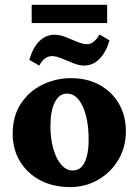

<svg xmlns="http://www.w3.org/2000/svg" viewBox="-20 -762 570 790"><path d="M268.6 7.8Q199.2 7.8 146 -20Q92.8 -47.9 62.5 -97.7Q32.2 -147.5 32.2 -210.9Q32.2 -285.2 66.4 -336.4Q100.6 -387.7 155.8 -414.1Q210.9 -440.4 272.5 -440.4Q338.9 -440.4 389.6 -412.6Q440.4 -384.8 469.2 -335.4Q498 -286.1 498 -221.7Q498 -157.2 467.3 -105Q436.5 -52.7 384.3 -22.5Q332 7.8 268.6 7.8ZM278.3 -60.5Q300.8 -60.5 314.9 -74.7Q329.1 -88.9 336.9 -117.7Q344.7 -146.5 344.7 -186.5Q344.7 -271.5 320.3 -324.2Q295.9 -377 255.9 -377Q223.6 -377 205.6 -341.3Q187.5 -305.7 187.5 -243.2Q187.5 -192.4 199.2 -150.4Q210.9 -108.4 231.9 -84.5Q252.9 -60.5 278.3 -60.5ZM326.2 -492.2Q305.7 -492.2 281.2 -502Q256.8 -511.7 233.9 -521.5Q210.9 -531.2 194.3 -531.2Q179.7 -531.2 166.5 -522.5Q153.3 -513.7 141.6 -492.2L100.6 -515.6Q115.2 -566.4 142.1 -592.8Q168.9 -619.1 205.1 -619.1Q226.6 -619.1 250.5 -609.4Q274.4 -599.6 297.9 -589.8Q321.3 -580.1 336.9 -580.1Q351.6 -580.1 364.3 -589.4Q377 -598.6 389.6 -620.1L430.7 -595.7Q416 -546.9 389.2 -519.5Q362.3 -492.2 326.2 -492.2ZM110.4 -667V-742.2H420.9V-667Z"/></svg>

Font: Crimson Pro ExtraBold
Style: Regular
Weight: 800
Designer: Jacques Le Bailly
Foundry: Baron von Fonthausen
Version: Version 1.003